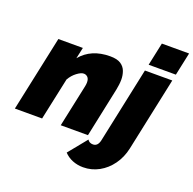

<svg xmlns="http://www.w3.org/2000/svg" viewBox="-174 -890 1265 1259"><g transform="rotate(20 459.0 -260.5)"><path d="M96 -526H267L250 -448Q323 -536 455 -536Q504 -536 529.5 -519Q555 -502 565 -474.5Q575 -447 575 -417Q575 -398 572.5 -380Q570 -362 567 -346L494 0H304L367 -296Q370 -311 370 -322Q370 -347 358.5 -358.5Q347 -370 331 -370Q312 -370 284 -349Q256 -328 237 -295L174 0H-16ZM744 -730H934L900 -570H710ZM535 209Q495 209 460.5 195Q426 181 402 155L507 26Q519 46 545 46Q578 46 588 3L700 -526H891L782 -12Q768 53 732 103Q696 153 645 181Q594 209 535 209Z"/></g></svg>

Font: Raleway Black
Style: Italic
Weight: 900
Italic angle: -12°
Designer: Matt McInerney, Pablo Impallari, Rodrigo Fuenzalida
Foundry: Matt McInerney, Pablo Impallari, Rodrigo Fuenzalida
Version: Version 4.101;RELEASE